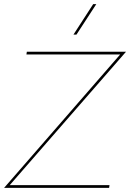

<svg xmlns="http://www.w3.org/2000/svg" viewBox="-31 -911 631 931"><path d="M420.9 -891.1H436L339.8 -743.2H325.2ZM-11.2 0 551.8 -647H97.2L99.1 -660.2H580.1L16.1 -13.2H500L498 0Z"/></svg>

Font: Human Sans Thin
Style: Italic
Weight: 100
Italic angle: -8°
Designer: Tim Radville
Foundry: Continuum
Version: Version 1.000;FEAKit 1.0